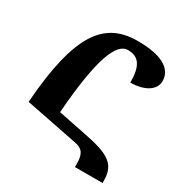

<svg xmlns="http://www.w3.org/2000/svg" viewBox="-178 -866 1032 1072"><g transform="rotate(30 337.5 -330.5)"><path d="M630 47C630 -61 569 -95 400 -127L227 -162C254 -527 311 -652 382 -652C455 -652 484 -605 484 -501C572 -501 636 -539 636 -597C636 -682 550 -723 405 -723C194 -723 80 -585 46 -124L384 -57C435 -47 452 -22 452 42V62H630Z"/></g></svg>

Font: Noto Serif Armenian Extra
Style: Regular
Weight: 800
Designer: Monotype Design Team
Foundry: Monotype Imaging Inc.
Version: Version 1.901